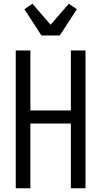

<svg xmlns="http://www.w3.org/2000/svg" viewBox="-20 -1004 540 1024"><path d="M64 0V-735H142V-415H358V-735H436V0H358V-345H142V0ZM201 -815 110 -955 153 -984 250 -872 347 -984 390 -955 299 -815Z"/></svg>

Font: Iosevka Term SS14
Style: Regular
Weight: 400
Monospace: yes
Designer: Belleve Invis
Foundry: Belleve Invis
Version: Version 24.1.1; ttfautohint (v1.8.4)